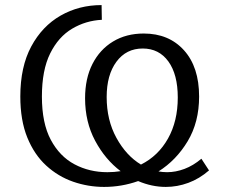

<svg xmlns="http://www.w3.org/2000/svg" viewBox="-20 -727 894 756"><path d="M390 9Q327 9 268 -11.5Q209 -32 162 -75Q115 -118 87.5 -185.5Q60 -253 60 -347Q60 -464 103 -544Q146 -624 218.5 -665.5Q291 -707 380 -707L381 -649Q318 -646 264 -614Q210 -582 177.5 -516.5Q145 -451 145 -347Q145 -242 180 -176.5Q215 -111 273.5 -80Q332 -49 403 -49Q430 -49 455 -53Q394 -99 354.5 -173Q315 -247 315 -340Q315 -418 344 -475Q373 -532 425 -563.5Q477 -595 546 -595Q645 -595 704.5 -529Q764 -463 764 -347Q764 -246 719 -171Q674 -96 604 -52Q621 -49 638 -49Q672 -49 706.5 -62Q741 -75 773 -102L803 -56Q765 -23 721.5 -7Q678 9 633 9Q578 9 524 -14Q459 9 390 9ZM400 -345Q400 -254 438.5 -184Q477 -114 535 -79Q603 -113 641.5 -181.5Q680 -250 680 -343Q680 -434 643 -485Q606 -536 542 -536Q477 -536 438.5 -484Q400 -432 400 -345Z"/></svg>

Font: Bitter
Style: Regular
Weight: 400
Designer: Sol Matas, and Bitter project Authors
Foundry: Sol Matas
Version: Version 2.001